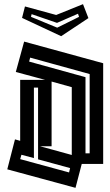

<svg xmlns="http://www.w3.org/2000/svg" viewBox="-20 -874 531 923"><path d="M15 -60 52 -204 77 -197V-490H197L56 -528L96 -674L476 -570V-86H373L343 29ZM120 -578 391 -503V-137H411V-518L125 -597ZM172 -171 325 -129V-455L228 -482V-171ZM77 -109 312 -45 317 -66 163 -108V-453H143V-114L83 -130ZM86 -788 100 -843 250 -802 379 -854 405 -787 274 -700ZM254 -764 132 -806 129 -793 255 -741 360 -793 355 -808Z"/></svg>

Font: Blaka Hollow
Style: Regular
Weight: 400
Designer: Mohamed Gaber
Foundry: Kief Type Foundry
Version: Version 1.003; ttfautohint (v1.8.4.7-5d5b)